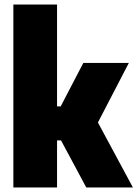

<svg xmlns="http://www.w3.org/2000/svg" viewBox="-20 -828 607 848"><path d="M39 0V-808H232V-358H248L348 -550H549L412.5 -287L567 0H361L249.5 -208H232V0Z"/></svg>

Font: Encode Sans Cnd Black
Style: Regular
Weight: 900
Width: 3
Designer: Multiple Designers
Foundry: Impallari Type
Version: Version 3.002; ttfautohint (v1.8.3) -l 8 -r 50 -G 200 -x 14 